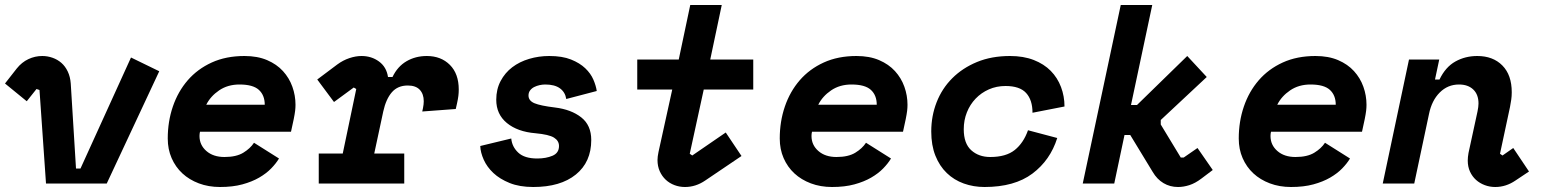

<svg xmlns="http://www.w3.org/2000/svg" viewBox="-23 -734 6163 768"><path d="M135 -374 123 -378 84 -329 -3 -400 44 -460Q64 -485 90.5 -497.5Q117 -510 146 -510Q167 -510 187 -503Q207 -496 222.5 -482.5Q238 -469 248 -448Q258 -427 260 -400L281 -60H299L501 -504L614 -449L404 0H161Z M777 -207Q775 -199 775 -190Q775 -154 802.5 -130Q830 -106 875 -106Q922 -106 950 -123Q978 -140 993 -163L1093 -100Q1081 -80 1061.5 -60Q1042 -40 1013.5 -23.5Q985 -7 946.5 3.5Q908 14 857 14Q811 14 772.5 -0.5Q734 -15 706.5 -40.5Q679 -66 663.5 -101.5Q648 -137 648 -180Q648 -248 668.5 -308Q689 -368 728 -413Q767 -458 824 -484Q881 -510 955 -510Q1007 -510 1045.5 -493.5Q1084 -477 1109 -449.5Q1134 -422 1146.5 -387Q1159 -352 1159 -315Q1159 -303 1157.5 -290.5Q1156 -278 1152 -258L1141 -207ZM935 -396Q888 -396 853.5 -372.5Q819 -349 802 -315H1036Q1036 -353 1012.5 -374.5Q989 -396 935 -396Z M1402 -378 1392 -384 1313 -326 1246 -416 1326 -476Q1349 -493 1374.5 -501.5Q1400 -510 1423 -510Q1463 -510 1493 -488Q1523 -466 1529 -426H1547Q1567 -468 1603 -489Q1639 -510 1684 -510Q1741 -510 1776.5 -474.5Q1812 -439 1812 -376Q1812 -363 1810.5 -350.5Q1809 -338 1805 -320L1800 -298L1666 -288L1669 -302Q1672 -317 1672 -329Q1672 -358 1656 -375Q1640 -392 1608 -392Q1568 -392 1544.5 -365Q1521 -338 1510 -288L1474 -120H1594V0H1252V-120H1348Z M2158 -396Q2147 -396 2135.5 -393.5Q2124 -391 2114 -386Q2104 -381 2097.5 -372.5Q2091 -364 2091 -352Q2091 -331 2115 -321Q2139 -311 2197 -304Q2262 -296 2302 -264.5Q2342 -233 2342 -174Q2342 -86 2280.5 -36Q2219 14 2110 14Q2055 14 2015.5 -2Q1976 -18 1950.5 -42Q1925 -66 1912 -95Q1899 -124 1898 -150L2022 -180Q2025 -147 2050 -123.5Q2075 -100 2126 -100Q2161 -100 2187 -111Q2213 -122 2213 -150Q2213 -171 2193 -183.5Q2173 -196 2119 -201Q2047 -207 2004.5 -242Q1962 -277 1962 -335Q1962 -377 1979.5 -410Q1997 -443 2026 -465Q2055 -487 2093.5 -498.5Q2132 -510 2174 -510Q2226 -510 2261 -496Q2296 -482 2318 -461Q2340 -440 2350.5 -415.5Q2361 -391 2364 -370L2242 -338Q2238 -365 2217 -380.5Q2196 -396 2158 -396Z M2666 -376H2526V-496H2692L2738 -714H2864L2818 -496H2990V-376H2792L2736 -119L2746 -112L2880 -204L2943 -110L2798 -12Q2760 14 2717 14Q2695 14 2675 6.5Q2655 -1 2640 -15Q2625 -29 2616 -49Q2607 -69 2607 -94Q2607 -102 2608 -108.5Q2609 -115 2611 -126Z M3225 -207Q3223 -199 3223 -190Q3223 -154 3250.5 -130Q3278 -106 3323 -106Q3370 -106 3398 -123Q3426 -140 3441 -163L3541 -100Q3529 -80 3509.5 -60Q3490 -40 3461.5 -23.5Q3433 -7 3394.5 3.5Q3356 14 3305 14Q3259 14 3220.5 -0.5Q3182 -15 3154.5 -40.5Q3127 -66 3111.5 -101.5Q3096 -137 3096 -180Q3096 -248 3116.5 -308Q3137 -368 3176 -413Q3215 -458 3272 -484Q3329 -510 3403 -510Q3455 -510 3493.5 -493.5Q3532 -477 3557 -449.5Q3582 -422 3594.5 -387Q3607 -352 3607 -315Q3607 -303 3605.5 -290.5Q3604 -278 3600 -258L3589 -207ZM3383 -396Q3336 -396 3301.5 -372.5Q3267 -349 3250 -315H3484Q3484 -353 3460.5 -374.5Q3437 -396 3383 -396Z M4206 -182Q4178 -93 4106.5 -39.5Q4035 14 3915 14Q3871 14 3832 0Q3793 -14 3764 -42Q3735 -70 3718.5 -111.5Q3702 -153 3702 -208Q3702 -270 3723.5 -325Q3745 -380 3786 -421Q3827 -462 3885 -486Q3943 -510 4017 -510Q4071 -510 4112 -494Q4153 -478 4180 -450.5Q4207 -423 4221 -386Q4235 -349 4235 -308L4107 -283Q4107 -334 4081.5 -362Q4056 -390 3999 -390Q3963 -390 3932.5 -376.5Q3902 -363 3879.5 -339.5Q3857 -316 3844.5 -284.5Q3832 -253 3832 -217Q3832 -160 3862 -133Q3892 -106 3938 -106Q4001 -106 4036 -134Q4071 -162 4089 -213Z M4308 0 4460 -714H4586L4501 -314H4525L4726 -510L4804 -426L4620 -254V-236L4700 -104H4712L4767 -142L4828 -54L4783 -20Q4758 -1 4734.5 6.5Q4711 14 4689 14Q4657 14 4631 -1.5Q4605 -17 4588 -46L4498 -194H4475L4434 0Z M5061 -207Q5059 -199 5059 -190Q5059 -154 5086.5 -130Q5114 -106 5159 -106Q5206 -106 5234 -123Q5262 -140 5277 -163L5377 -100Q5365 -80 5345.5 -60Q5326 -40 5297.5 -23.5Q5269 -7 5230.5 3.5Q5192 14 5141 14Q5095 14 5056.5 -0.5Q5018 -15 4990.5 -40.5Q4963 -66 4947.5 -101.5Q4932 -137 4932 -180Q4932 -248 4952.5 -308Q4973 -368 5012 -413Q5051 -458 5108 -484Q5165 -510 5239 -510Q5291 -510 5329.5 -493.5Q5368 -477 5393 -449.5Q5418 -422 5430.5 -387Q5443 -352 5443 -315Q5443 -303 5441.5 -290.5Q5440 -278 5436 -258L5425 -207ZM5219 -396Q5172 -396 5137.5 -372.5Q5103 -349 5086 -315H5320Q5320 -353 5296.5 -374.5Q5273 -396 5219 -396Z M5887 -288Q5891 -307 5891 -320Q5891 -356 5870 -376Q5849 -396 5813 -396Q5768 -396 5736 -364Q5704 -332 5693 -278L5634 0H5508L5613 -496H5734L5717 -416H5735Q5759 -466 5798.5 -488Q5838 -510 5886 -510Q5949 -510 5986.5 -472Q6024 -434 6024 -365Q6024 -349 6022 -335.5Q6020 -322 6017 -306L5977 -119L5987 -112L6030 -142L6093 -48L6039 -12Q6001 14 5958 14Q5936 14 5916 6.5Q5896 -1 5881 -14.5Q5866 -28 5857 -47.5Q5848 -67 5848 -92Q5848 -105 5851 -122Z"/></svg>

Font: Space Mono
Style: Bold Italic
Weight: 700
Italic angle: -12°
Monospace: yes
Designer: Colophon Foundry / Benjamin Critton
Foundry: Colophon Foundry
Version: Version 1.000;PS 1.000;hotconv 1.0.81;makeotf.lib2.5.63406